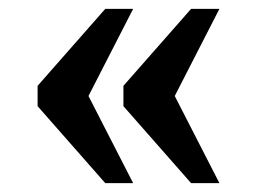

<svg xmlns="http://www.w3.org/2000/svg" viewBox="-20 -487 581 434"><path d="M412 -73H476L375 -270L476 -467H412L259 -293V-247ZM218 -73H281L180 -270L281 -467H218L65 -293V-247Z"/></svg>

Font: Noto Serif Oriya SemiBold
Style: Regular
Weight: 600
Designer: David Williams
Foundry: Google LLC, David Williams
Version: Version 1.051